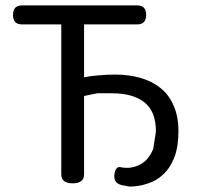

<svg xmlns="http://www.w3.org/2000/svg" viewBox="-20 -676 727 708"><path d="M458 12 436 8Q394 2 403 -39Q409 -65 427 -59Q438 -57 448 -57Q466 -57 485 -64Q504 -71 519 -86Q535 -102 545 -127L555 -191Q555 -265 513 -298Q471 -332 394 -332H338L290 -322V-33Q290 0 248 0Q206 0 206 -33V-586H61Q28 -586 28 -621Q28 -656 61 -656H486Q519 -656 519 -621Q519 -586 486 -586H290V-391Q314 -396 342 -398Q371 -401 405 -401Q455 -401 497 -389Q540 -377 571 -352Q603 -327 620 -287Q638 -247 638 -192Q638 -135 623 -96Q608 -57 582 -33Q557 -9 524 1Q492 12 458 12Z"/></svg>

Font: Swei Gothic CJK TC Regular
Style: Regular
Weight: 400
Version: Version 2.129